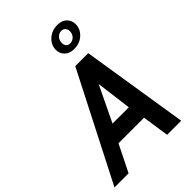

<svg xmlns="http://www.w3.org/2000/svg" viewBox="-314 -1071 1184 1184"><g transform="rotate(-45 278.5 -479.0)"><path d="M542 0H419L393 -175H170L83 0H-40L318 -700H431ZM372 -287 342 -520 230 -287ZM388 -779Q349 -779 326.5 -801Q304 -823 304 -855Q304 -897 337 -927.5Q370 -958 419 -958Q459 -958 481 -936Q503 -914 503 -881Q503 -840 470.5 -809.5Q438 -779 388 -779ZM411 -915Q390 -915 375 -899Q360 -883 360 -859Q360 -842 369.5 -831.5Q379 -821 395 -821Q416 -821 431.5 -836.5Q447 -852 447 -876Q447 -893 437 -904Q427 -915 411 -915Z"/></g></svg>

Font: Cabin
Style: SemiBold Italic
Weight: 600
Designer: Pablo Impallari
Foundry: Pablo Impallari. www.impallari.com Igino Marini. www.ikern.com
Version: Version 1.005